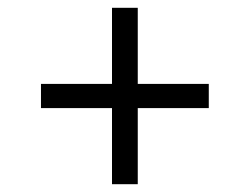

<svg xmlns="http://www.w3.org/2000/svg" viewBox="-20 -576 640 492"><path d="M267 -104V-299H85V-361H267V-556H333V-361H515V-299H333V-104Z"/></svg>

Font: Source Code Pro
Style: Regular
Weight: 400
Monospace: yes
Designer: Paul D. Hunt, Teo Tuominen
Foundry: Adobe Systems Incorporated
Version: Version 1.018;hotconv 1.0.116;makeotfexe 2.5.65601